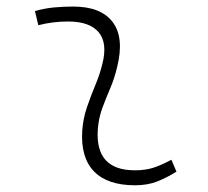

<svg xmlns="http://www.w3.org/2000/svg" viewBox="-20 -547 626 577"><path d="M495.1 -66.9 510.3 -31.2Q483.4 -14.2 453.9 -2.2Q424.3 9.8 385.7 9.8Q303.2 9.8 262.7 -31.7Q222.2 -73.2 227.1 -153.3Q229.5 -189.9 241.2 -224.4Q252.9 -258.8 266.6 -291.5Q280.3 -324.2 287.6 -355Q303.7 -417.5 276.6 -450Q249.5 -482.4 184.6 -482.4Q138.2 -482.4 95.2 -471.2L85 -513.7Q113.8 -522 142.6 -524.7Q171.4 -527.3 200.2 -527.3Q283.2 -527.3 318.6 -480.7Q354 -434.1 332 -345.2Q323.7 -310.5 310.8 -280.5Q297.9 -250.5 287.1 -221.2Q276.4 -191.9 273.9 -157.7Q265.6 -35.2 385.3 -35.2Q416 -35.2 439.5 -42.5Q462.9 -49.8 495.1 -66.9Z"/></svg>

Font: Cascadia Mono PL ExtraLight
Style: Italic
Weight: 200
Italic angle: -10°
Monospace: yes
Designer: Aaron Bell
Foundry: Saja Typeworks
Version: Version 2404.023; ttfautohint (v1.8.4)